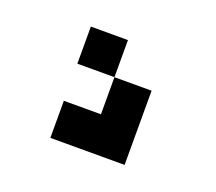

<svg xmlns="http://www.w3.org/2000/svg" viewBox="-56 -225 420 374"><g transform="rotate(20 154.0 -38.5)"><path d="M76.9 76.9V0H153.8V-76.9H230.8V76.9ZM76.9 -76.9V-153.8H153.8V-76.9Z"/></g></svg>

Font: Mintsoda - Lime Green 13x16
Style: Regular
Weight: 400
Designer: Mintsoda-15
Version: Version 1.0